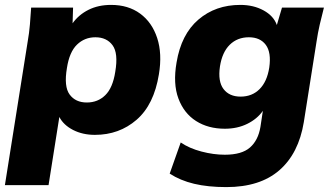

<svg xmlns="http://www.w3.org/2000/svg" viewBox="-39 -539 1347 783"><path d="M-19 216 74 -370Q80 -404 83 -439Q86 -474 88 -508H259L257 -444Q282 -479 322 -499Q362 -519 414 -519Q484 -519 532.5 -483.5Q581 -448 602 -384Q623 -320 609 -236Q589 -112 518 -50.5Q447 11 348 11Q298 11 259 -9Q220 -29 203 -62L159 216ZM315 -121Q360 -121 390.5 -151Q421 -181 431 -246Q444 -322 420 -354.5Q396 -387 350 -387Q306 -387 275 -357Q244 -327 234 -262Q221 -186 245 -153.5Q269 -121 315 -121Z M884 224Q809 224 752.5 210.5Q696 197 653 169L698 42Q733 66 782.5 79Q832 92 878 92Q947 92 980.5 62.5Q1014 33 1023 -21L1033 -87Q1010 -54 969.5 -34Q929 -14 878 -14Q810 -14 760.5 -45.5Q711 -77 688.5 -137.5Q666 -198 681 -284Q700 -399 770 -459Q840 -519 941 -519Q995 -519 1036 -496.5Q1077 -474 1090 -437L1111 -508H1282Q1273 -474 1265 -439Q1257 -404 1252 -370L1200 -41Q1179 87 1100 155.5Q1021 224 884 224ZM942 -145Q989 -145 1019.5 -175.5Q1050 -206 1059 -263Q1068 -325 1045 -356Q1022 -387 976 -387Q929 -387 898 -356.5Q867 -326 858 -268Q849 -207 872.5 -176Q896 -145 942 -145Z"/></svg>

Font: Mulish Black
Style: Italic
Weight: 900
Italic angle: -9°
Designer: Vernon Adams
Foundry: Vernon Adams
Version: Version 3.603; ttfautohint (v1.8.3)